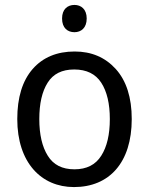

<svg xmlns="http://www.w3.org/2000/svg" viewBox="-20 -757 610 787"><path d="M520 -269C520 -357.4 498 -425.8 454.6 -474.1C411.1 -522 355 -545.9 286.1 -545.9C213.4 -545.9 155.8 -522 113.8 -474.1C71.8 -425.8 50.8 -357.4 50.8 -269C50.8 -90.8 148.9 9.8 283.2 9.8C428.2 9.8 520 -90.8 520 -269ZM141.1 -269C141.1 -332 152.3 -381.8 175.3 -418C197.8 -454.1 233.9 -472.2 284.2 -472.2C334.5 -472.2 371.6 -454.1 395 -418C418.5 -381.8 430.2 -332 430.2 -269C430.2 -205.6 418.5 -155.3 395 -118.7C371.6 -81.5 335 -63 285.2 -63C234.9 -63 198.7 -81.5 175.8 -118.7C152.8 -155.3 141.1 -205.6 141.1 -269ZM285.2 -736.8C257.3 -736.8 234.4 -719.7 234.4 -681.2C234.4 -642.1 257.3 -625 285.2 -625C312 -625 335.4 -642.1 335.4 -681.2C335.4 -719.7 312 -736.8 285.2 -736.8Z"/></svg>

Font: Avrile Sans
Style: Regular
Weight: 400
Designer: Monotype Design Team, Google (font), Stefan Peev (BGR Cyrillic), Cristiano Sobral (main changes)
Foundry: The Avrile Sans Project Authors
Version: Version 3.110